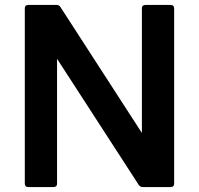

<svg xmlns="http://www.w3.org/2000/svg" viewBox="-20 -754 802 774"><path d="M669 0H555Q545 0 539 -9L210 -517V-13Q210 -1 197 0H93Q81 0 80 -13V-721Q80 -733 93 -734H208Q219 -734 224 -725L552 -218V-721Q552 -733 565 -734H669Q681 -734 682 -721V-13Q682 -1 669 0Z"/></svg>

Font: YamahaIndonesia935. App
Style: Bold
Weight: 700
Designer: Dalton Maag Ltd
Foundry: Dalton Maag Ltd
Version: Version 1.002; January 01, 2024; Regular/Italic